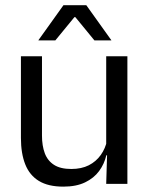

<svg xmlns="http://www.w3.org/2000/svg" viewBox="-20 -703 573 734"><path d="M140.5 -488V-184.5Q140.5 -146 151.2 -117.2Q162 -88.5 186.5 -72.8Q211 -57 252.5 -57Q291.5 -57 319.5 -71.2Q347.5 -85.5 365.2 -110.5Q383 -135.5 389.5 -167L404 -109.5H386.5Q379 -76.5 359 -49.2Q339 -22 305.2 -5.8Q271.5 10.5 222 10.5Q164.5 10.5 128.8 -11.2Q93 -33 76.5 -74.8Q60 -116.5 60 -175.5V-488ZM467 -488V0H386L389.5 -117L386 -122V-488ZM222.5 -683H310L405.5 -549.5V-548.5H341L268 -637.5H264.5L191.5 -548.5H127V-549.5Z"/></svg>

Font: Anek Bangla Medium
Style: Regular
Weight: 400
Version: Version 1.003